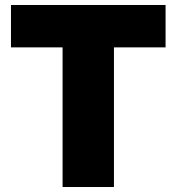

<svg xmlns="http://www.w3.org/2000/svg" viewBox="-20 -750 708 770"><path d="M231 0V-560H24V-730H644V-560H437V0Z"/></svg>

Font: M PLUS 2 Black
Style: Regular
Weight: 900
Designer: Coji Morishita
Foundry: UNDERFOREST DESIGN
Version: Version 1.001